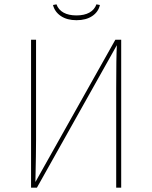

<svg xmlns="http://www.w3.org/2000/svg" viewBox="-20 -864 701 884"><path d="M538 0H515V-456Q515 -601 518 -656L150 0H123V-681H146V-219Q146 -164 143 -26L511 -681H538ZM224 -841 240 -844Q249 -819 272.5 -806Q296 -793 332 -793Q368 -793 391.5 -806Q415 -819 424 -844L440 -841Q433 -809 404.5 -790Q376 -771 332 -771Q289 -771 260.5 -790Q232 -809 224 -841Z"/></svg>

Font: Fira Sans Thin
Style: Regular
Weight: 100
Designer: bBox Type GmbH & Carrois Corporate GbR & Edenspiekermann AG
Foundry: bBox Type GmbH & Carrois Corporate GbR & Edenspiekermann AG
Version: Version 4.301